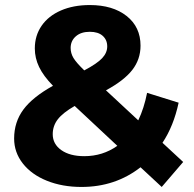

<svg xmlns="http://www.w3.org/2000/svg" viewBox="-20 -729 768 761"><path d="M621 12 537 -66Q437 12 303 12Q227 12 166 -12.5Q105 -37 70.5 -81Q36 -125 36 -180Q36 -245 72.5 -294.5Q109 -344 190 -389Q152 -428 135 -463.5Q118 -499 118 -537Q118 -588 145 -627Q172 -666 221.5 -687.5Q271 -709 336 -709Q427 -709 482 -665.5Q537 -622 537 -548Q537 -494 504.5 -452Q472 -410 400 -371L528 -252Q551 -300 563 -361L688 -322Q668 -229 624 -163L706 -87ZM260 -539Q260 -518 271 -499.5Q282 -481 314 -450Q365 -477 385 -498.5Q405 -520 405 -545Q405 -571 387 -587Q369 -603 336 -603Q301 -603 280.5 -585Q260 -567 260 -539ZM445 -151 276 -309Q229 -282 209 -256Q189 -230 189 -197Q189 -158 223 -134Q257 -110 314 -110Q387 -110 445 -151Z"/></svg>

Font: Montserrat Alternates
Style: Bold
Weight: 700
Designer: Julieta Ulanovsky
Foundry: Julieta Ulanovsky
Version: Version 7.200